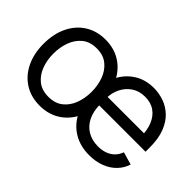

<svg xmlns="http://www.w3.org/2000/svg" viewBox="-82 -851 1160 1160"><g transform="rotate(45 498.5 -271.0)"><path d="M297.9 11.7Q224.1 11.7 168.5 -23.4Q112.8 -58.6 81.8 -122.1Q50.8 -185.5 50.8 -269.5Q50.8 -355 81.8 -418.7Q112.8 -482.4 168.5 -517.6Q224.1 -552.7 297.9 -552.7Q372.1 -552.7 427.7 -517.6Q483.4 -482.4 514.6 -418.7Q545.9 -355 545.9 -269.5Q545.9 -185.5 514.6 -122.1Q483.4 -58.6 427.7 -23.4Q372.1 11.7 297.9 11.7ZM297.9 -63.5Q354.5 -63.5 390.6 -92.3Q426.8 -121.1 444.3 -168.2Q461.9 -215.3 461.9 -269.5Q461.9 -324.7 444.3 -372.1Q426.8 -419.4 390.6 -448.5Q354.5 -477.5 297.9 -477.5Q241.7 -477.5 205.8 -448.5Q169.9 -419.4 152.3 -372.1Q134.8 -324.7 134.8 -269.5Q134.8 -215.3 152.3 -168.2Q169.9 -121.1 205.8 -92.3Q241.7 -63.5 297.9 -63.5ZM722.2 11.7Q643.6 11.7 586.2 -23.4Q528.8 -58.6 498 -121.8Q467.3 -185.1 467.3 -268.6Q467.3 -352.5 497.6 -416.5Q527.8 -480.5 582.8 -516.6Q637.7 -552.7 711.4 -552.7Q753.9 -552.7 795.9 -538.6Q837.9 -524.4 872.3 -492.7Q906.7 -460.9 927.2 -408.7Q947.8 -356.4 947.8 -280.3V-244.1H526.9V-316.4H902.3L863.8 -289.1Q863.8 -343.8 846.7 -386.2Q829.6 -428.7 795.7 -453.1Q761.7 -477.5 711.4 -477.5Q661.1 -477.5 625.2 -452.9Q589.4 -428.2 570.3 -388.7Q551.3 -349.1 551.3 -303.7V-255.9Q551.3 -193.8 572.8 -150.9Q594.2 -107.9 632.8 -85.7Q671.4 -63.5 722.2 -63.5Q754.9 -63.5 781.7 -73Q808.6 -82.5 828.1 -101.8Q847.7 -121.1 857.9 -149.4L939 -126Q926.3 -85 896.2 -54Q866.2 -22.9 821.8 -5.6Q777.3 11.7 722.2 11.7Z"/></g></svg>

Font: Inter
Style: Regular
Weight: 400
Designer: Rasmus Andersson
Foundry: rsms
Version: Version 4.000;git-8c9346024